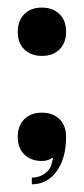

<svg xmlns="http://www.w3.org/2000/svg" viewBox="-20 -400 218 500"><path d="M152.1 -43.7Q152.1 11.8 127.6 45.9Q103.1 80 62.9 80V62.5Q82.2 62.5 97 51.8Q111.9 41.1 114.5 25.8Q115.8 17.9 118.9 13.5L115.4 10.9Q113.2 14 105.6 16.6Q97.9 19.2 89.2 19.2Q60.8 19.2 43.5 2.4Q26.2 -14.4 26.2 -43.7Q26.2 -72.1 43.1 -89.4Q59.9 -106.6 89.2 -106.6Q117.6 -106.6 134.8 -89.8Q152.1 -73 152.1 -43.7ZM89.2 -380.2Q117.6 -380.2 134.8 -363.4Q152.1 -346.6 152.1 -317.3Q152.1 -288.9 135.3 -271.6Q118.4 -254.4 89.2 -254.4Q60.8 -254.4 43.5 -271.2Q26.2 -288 26.2 -317.3Q26.2 -345.7 43.1 -363Q59.9 -380.2 89.2 -380.2Z"/></svg>

Font: FoglihtenBlackPcs
Style: BlackPcs
Weight: 900
Version: Version 0.75